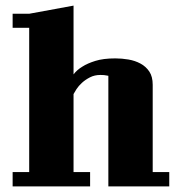

<svg xmlns="http://www.w3.org/2000/svg" viewBox="-20 -664 633 684"><path d="M25 -615H84L242 -644V-399Q254 -415 274 -427Q291 -438 319.5 -447Q348 -456 391 -456Q414 -456 437.5 -452Q461 -448 480.5 -437.5Q500 -427 512 -409Q524 -391 524 -362V-51H583V0H366V-394Q364 -394 360 -395Q352 -397 338 -397Q317 -397 300.5 -388.5Q284 -380 272 -369Q260 -358 252.5 -346.5Q245 -335 242 -329V-51H301V0H25V-51H84V-565H25Z"/></svg>

Font: Bigshot One
Style: Regular
Weight: 400
Designer: Gesine Todt
Foundry: Gesine Todt
Version: Version 1.000